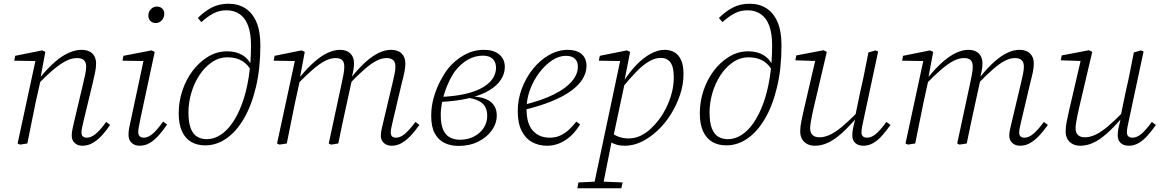

<svg xmlns="http://www.w3.org/2000/svg" viewBox="-20 -766 6199 1025"><path d="M87 6 74 0 173 -459 182 -440 56 -442 61 -468 205 -497 222 -489 197 -355 200 -352 170 -218Q159 -164 148 -109.5Q137 -55 126 0ZM420 12Q394 12 378.5 -3Q363 -18 363 -41Q363 -60 367 -77Q371 -94 376 -118L423 -316Q430 -345 435 -369Q440 -393 440 -410Q440 -434 428 -445Q416 -456 392 -456Q364 -456 335 -442Q306 -428 269.5 -398Q233 -368 185 -319V-358H199Q237 -404 274 -436Q311 -468 347 -484Q383 -500 415 -500Q453 -500 473 -480.5Q493 -461 493 -427Q493 -406 488 -381.5Q483 -357 476 -327L427 -124Q423 -105 419 -88.5Q415 -72 415 -58Q415 -45 422 -38Q429 -31 443 -31Q466 -31 490.5 -51Q515 -71 547 -115L568 -99Q547 -68 524 -43Q501 -18 475 -3Q449 12 420 12Z M666 -46Q666 -64 669.5 -83Q673 -102 679 -127L750 -460L761 -440L634 -442L639 -468L789 -497L806 -489L730 -134Q726 -113 722 -93.5Q718 -74 718 -61Q718 -46 726 -38.5Q734 -31 748 -31Q770 -31 794 -51Q818 -71 851 -117L872 -101Q850 -69 827.5 -43.5Q805 -18 780 -3Q755 12 725 12Q699 12 682.5 -3.5Q666 -19 666 -46ZM811 -643Q794 -643 783 -654Q772 -665 772 -683Q772 -703 785.5 -717Q799 -731 817 -731Q835 -731 846 -720.5Q857 -710 857 -692Q857 -672 843.5 -657.5Q830 -643 811 -643Z M1076 10Q1032 10 1000.5 -8.5Q969 -27 951.5 -65Q934 -103 934 -161Q934 -223 953.5 -282Q973 -341 1008.5 -388Q1044 -435 1091 -463.5Q1138 -492 1192 -492Q1241 -492 1274.5 -471.5Q1308 -451 1323 -415H1336L1326 -379Q1307 -419 1274.5 -439.5Q1242 -460 1195 -460Q1149 -460 1110.5 -433.5Q1072 -407 1044 -364Q1016 -321 1001 -269Q986 -217 986 -166Q986 -113 998 -81.5Q1010 -50 1032 -36.5Q1054 -23 1084 -23Q1121 -23 1156 -45Q1191 -67 1220.5 -109.5Q1250 -152 1272.5 -213Q1295 -274 1307.5 -352.5Q1320 -431 1320 -525Q1320 -586 1305 -627.5Q1290 -669 1260.5 -690Q1231 -711 1189 -711Q1151 -711 1119.5 -694.5Q1088 -678 1055 -648L1036 -670Q1071 -705 1110 -725.5Q1149 -746 1200 -746Q1252 -746 1290 -721.5Q1328 -697 1349 -648Q1370 -599 1370 -525Q1370 -401 1346.5 -302Q1323 -203 1282.5 -133.5Q1242 -64 1189 -27Q1136 10 1076 10Z M1472 6 1459 0 1558 -459 1567 -440 1441 -442 1446 -468 1590 -497 1607 -489 1582 -356 1585 -355 1555 -218Q1544 -164 1533 -109.5Q1522 -55 1511 0ZM1747 6 1735 0 1804 -321Q1810 -348 1814 -370.5Q1818 -393 1818 -410Q1818 -434 1807 -445Q1796 -456 1772 -456Q1746 -456 1717.5 -442Q1689 -428 1653.5 -398Q1618 -368 1570 -319V-358H1584Q1622 -404 1658.5 -436Q1695 -468 1729.5 -484Q1764 -500 1795 -500Q1831 -500 1850.5 -480.5Q1870 -461 1870 -427Q1870 -408 1865.5 -386.5Q1861 -365 1856 -342L1858 -336L1832 -217Q1820 -163 1808.5 -109Q1797 -55 1786 0ZM2071 12Q2045 12 2029 -3Q2013 -18 2013 -41Q2013 -60 2017.5 -77Q2022 -94 2027 -118L2074 -316Q2081 -345 2086 -369Q2091 -393 2091 -410Q2091 -434 2079 -445Q2067 -456 2044 -456Q2018 -456 1990.5 -442Q1963 -428 1928 -398Q1893 -368 1845 -318V-358H1860Q1898 -405 1933.5 -436.5Q1969 -468 2002.5 -484Q2036 -500 2067 -500Q2104 -500 2124 -480.5Q2144 -461 2144 -427Q2144 -406 2139 -381.5Q2134 -357 2126 -327L2078 -124Q2074 -105 2070 -88.5Q2066 -72 2066 -58Q2066 -45 2073 -38Q2080 -31 2094 -31Q2117 -31 2141 -51Q2165 -71 2198 -115L2219 -99Q2197 -68 2174 -43Q2151 -18 2125.5 -3Q2100 12 2071 12Z M2428 13Q2387 13 2354 -2.5Q2321 -18 2301.5 -53Q2282 -88 2282 -148Q2282 -199 2296 -247Q2310 -295 2331 -334.5Q2352 -374 2372 -400Q2408 -444 2457.5 -472Q2507 -500 2564 -500Q2615 -500 2645 -475.5Q2675 -451 2675 -408Q2675 -374 2655 -342Q2635 -310 2592.5 -284Q2550 -258 2482 -241.5Q2414 -225 2318 -221V-248Q2408 -251 2467.5 -265.5Q2527 -280 2562.5 -302.5Q2598 -325 2613 -351Q2628 -377 2628 -404Q2628 -436 2609.5 -452.5Q2591 -469 2558 -469Q2515 -469 2477 -447Q2439 -425 2409 -386Q2395 -367 2381.5 -340Q2368 -313 2357 -282Q2346 -251 2339.5 -217.5Q2333 -184 2333 -152Q2333 -102 2346 -73Q2359 -44 2382.5 -32Q2406 -20 2436 -20Q2476 -20 2509 -36.5Q2542 -53 2561.5 -82Q2581 -111 2581 -148Q2581 -176 2570 -196Q2559 -216 2533.5 -228.5Q2508 -241 2464 -246L2516 -265L2514 -250Q2554 -247 2580 -234.5Q2606 -222 2619 -200.5Q2632 -179 2632 -151Q2632 -107 2605.5 -70Q2579 -33 2533 -10Q2487 13 2428 13Z M2900 12Q2856 12 2820.5 -7.5Q2785 -27 2764.5 -68Q2744 -109 2744 -173Q2744 -235 2766 -293.5Q2788 -352 2825.5 -398.5Q2863 -445 2911.5 -472.5Q2960 -500 3012 -500Q3057 -500 3084 -478Q3111 -456 3111 -414Q3111 -379 3091 -345.5Q3071 -312 3029.5 -281.5Q2988 -251 2924 -225Q2860 -199 2773 -178L2771 -205Q2871 -229 2936 -261.5Q3001 -294 3033 -332Q3065 -370 3065 -410Q3065 -438 3048.5 -453Q3032 -468 3001 -468Q2964 -468 2927 -443.5Q2890 -419 2859 -378Q2828 -337 2809.5 -287Q2791 -237 2791 -184Q2791 -105 2825 -68Q2859 -31 2914 -31Q2946 -31 2971 -42.5Q2996 -54 3017 -73.5Q3038 -93 3057 -117L3077 -102Q3062 -77 3043.5 -56.5Q3025 -36 3002.5 -20.5Q2980 -5 2954.5 3.5Q2929 12 2900 12Z M3062 239 3068 208 3171 203H3188L3304 208L3297 239ZM3147 239 3294 -456 3303 -440 3177 -442 3182 -468 3327 -497 3344 -489 3314 -337 3318 -336 3253 -30 3248 -24Q3238 29 3228.5 74Q3219 119 3211.5 159.5Q3204 200 3196 239ZM3317 12Q3287 12 3264.5 4Q3242 -4 3224 -20L3236 -64Q3258 -45 3282.5 -36Q3307 -27 3336 -27Q3369 -27 3398 -40.5Q3427 -54 3451.5 -76.5Q3476 -99 3496 -125Q3517 -152 3535.5 -188.5Q3554 -225 3565.5 -267Q3577 -309 3577 -353Q3577 -409 3559 -433Q3541 -457 3507 -457Q3478 -457 3445.5 -438.5Q3413 -420 3377 -383Q3341 -346 3296 -291L3291 -330H3308Q3341 -382 3378 -420Q3415 -458 3453.5 -479Q3492 -500 3528 -500Q3558 -500 3580.5 -487Q3603 -474 3616 -445.5Q3629 -417 3629 -370Q3629 -315 3610.5 -260Q3592 -205 3561.5 -156Q3531 -107 3490.5 -69Q3450 -31 3405.5 -9.5Q3361 12 3317 12Z M3858 10Q3814 10 3782.5 -8.5Q3751 -27 3733.5 -65Q3716 -103 3716 -161Q3716 -223 3735.5 -282Q3755 -341 3790.5 -388Q3826 -435 3873 -463.5Q3920 -492 3974 -492Q4023 -492 4056.5 -471.5Q4090 -451 4105 -415H4118L4108 -379Q4089 -419 4056.5 -439.5Q4024 -460 3977 -460Q3931 -460 3892.5 -433.5Q3854 -407 3826 -364Q3798 -321 3783 -269Q3768 -217 3768 -166Q3768 -113 3780 -81.5Q3792 -50 3814 -36.5Q3836 -23 3866 -23Q3903 -23 3938 -45Q3973 -67 4002.5 -109.5Q4032 -152 4054.5 -213Q4077 -274 4089.5 -352.5Q4102 -431 4102 -525Q4102 -586 4087 -627.5Q4072 -669 4042.5 -690Q4013 -711 3971 -711Q3933 -711 3901.5 -694.5Q3870 -678 3837 -648L3818 -670Q3853 -705 3892 -725.5Q3931 -746 3982 -746Q4034 -746 4072 -721.5Q4110 -697 4131 -648Q4152 -599 4152 -525Q4152 -401 4128.5 -302Q4105 -203 4064.5 -133.5Q4024 -64 3971 -27Q3918 10 3858 10Z M4330 12Q4307 12 4289.5 3Q4272 -6 4262 -23Q4252 -40 4252 -65Q4252 -89 4258 -119Q4264 -149 4271 -179L4337 -463L4348 -440L4226 -444L4231 -470L4377 -498L4394 -489L4324 -191Q4319 -171 4315 -150Q4311 -129 4308 -111.5Q4305 -94 4305 -80Q4305 -58 4317.5 -45.5Q4330 -33 4355 -33Q4381 -33 4410.5 -46.5Q4440 -60 4477 -91Q4514 -122 4564 -173L4566 -135H4551Q4507 -84 4470 -51.5Q4433 -19 4399 -3.5Q4365 12 4330 12ZM4589 12Q4562 12 4546 -2.5Q4530 -17 4530 -44Q4530 -62 4534 -81.5Q4538 -101 4545 -129H4542L4574 -283Q4586 -333 4596 -384.5Q4606 -436 4616 -486L4654 -497L4668 -491L4590 -126Q4586 -109 4582.5 -90.5Q4579 -72 4579 -59Q4579 -45 4587 -38Q4595 -31 4609 -31Q4632 -31 4656 -51Q4680 -71 4712 -115L4734 -99Q4712 -68 4689.5 -42.5Q4667 -17 4642 -2.5Q4617 12 4589 12Z M4827 6 4814 0 4913 -459 4922 -440 4796 -442 4801 -468 4945 -497 4962 -489 4937 -356 4940 -355 4910 -218Q4899 -164 4888 -109.5Q4877 -55 4866 0ZM5102 6 5090 0 5159 -321Q5165 -348 5169 -370.5Q5173 -393 5173 -410Q5173 -434 5162 -445Q5151 -456 5127 -456Q5101 -456 5072.5 -442Q5044 -428 5008.5 -398Q4973 -368 4925 -319V-358H4939Q4977 -404 5013.5 -436Q5050 -468 5084.5 -484Q5119 -500 5150 -500Q5186 -500 5205.5 -480.5Q5225 -461 5225 -427Q5225 -408 5220.5 -386.5Q5216 -365 5211 -342L5213 -336L5187 -217Q5175 -163 5163.5 -109Q5152 -55 5141 0ZM5426 12Q5400 12 5384 -3Q5368 -18 5368 -41Q5368 -60 5372.5 -77Q5377 -94 5382 -118L5429 -316Q5436 -345 5441 -369Q5446 -393 5446 -410Q5446 -434 5434 -445Q5422 -456 5399 -456Q5373 -456 5345.5 -442Q5318 -428 5283 -398Q5248 -368 5200 -318V-358H5215Q5253 -405 5288.5 -436.5Q5324 -468 5357.5 -484Q5391 -500 5422 -500Q5459 -500 5479 -480.5Q5499 -461 5499 -427Q5499 -406 5494 -381.5Q5489 -357 5481 -327L5433 -124Q5429 -105 5425 -88.5Q5421 -72 5421 -58Q5421 -45 5428 -38Q5435 -31 5449 -31Q5472 -31 5496 -51Q5520 -71 5553 -115L5574 -99Q5552 -68 5529 -43Q5506 -18 5480.5 -3Q5455 12 5426 12Z M5747 12Q5724 12 5706.5 3Q5689 -6 5679 -23Q5669 -40 5669 -65Q5669 -89 5675 -119Q5681 -149 5688 -179L5754 -463L5765 -440L5643 -444L5648 -470L5794 -498L5811 -489L5741 -191Q5736 -171 5732 -150Q5728 -129 5725 -111.5Q5722 -94 5722 -80Q5722 -58 5734.5 -45.5Q5747 -33 5772 -33Q5798 -33 5827.5 -46.5Q5857 -60 5894 -91Q5931 -122 5981 -173L5983 -135H5968Q5924 -84 5887 -51.5Q5850 -19 5816 -3.5Q5782 12 5747 12ZM6006 12Q5979 12 5963 -2.5Q5947 -17 5947 -44Q5947 -62 5951 -81.5Q5955 -101 5962 -129H5959L5991 -283Q6003 -333 6013 -384.5Q6023 -436 6033 -486L6071 -497L6085 -491L6007 -126Q6003 -109 5999.5 -90.5Q5996 -72 5996 -59Q5996 -45 6004 -38Q6012 -31 6026 -31Q6049 -31 6073 -51Q6097 -71 6129 -115L6151 -99Q6129 -68 6106.5 -42.5Q6084 -17 6059 -2.5Q6034 12 6006 12Z"/></svg>

Font: Source Serif 4 Light
Style: Italic
Weight: 300
Italic angle: -12°
Designer: Frank Grießhammer
Foundry: Adobe Systems Incorporated
Version: Version 4.004;hotconv 1.0.116;makeotfexe 2.5.65601